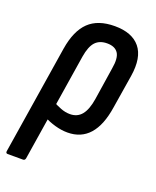

<svg xmlns="http://www.w3.org/2000/svg" viewBox="-136 -575 678 836"><g transform="rotate(20 203.0 -156.5)"><path d="M2 185Q-7 185 -6 175L74 -330Q88 -416 130.5 -457Q173 -498 251 -498Q331 -498 368 -453Q405 -408 391 -319L366 -164Q353 -78 315 -35Q277 8 214 8Q186 8 156 -0.5Q126 -9 103 -22L114 -98Q132 -88 153.5 -79.5Q175 -71 197 -71Q231 -71 251 -95.5Q271 -120 279 -171L302 -321Q311 -372 296 -394Q281 -416 245 -416Q210 -416 190.5 -395Q171 -374 163 -325L84 175Q82 185 73 185Z"/></g></svg>

Font: Sofia Sans Condensed SemiBold
Style: Italic
Weight: 600
Italic angle: -9°
Version: Version 4.100